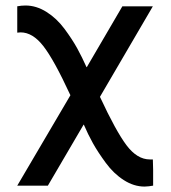

<svg xmlns="http://www.w3.org/2000/svg" viewBox="-20 -503 623 701"><path d="M43 174.8 236.8 -154.8V-155.8Q176.8 -285.6 137.9 -335.2Q99.1 -384.8 55.2 -384.8Q53.2 -384.8 49.1 -384.3Q44.9 -383.8 43 -383.8V-480Q58.1 -482.9 73.2 -482.9Q112.3 -482.9 149.7 -459.5Q187 -436 215.6 -397.5Q244.1 -358.9 262 -326.4Q279.8 -293.9 295.9 -257.8H296.9L426.8 -480H538.1L345.2 -149.9V-148.9Q403.3 -23.9 442.1 27.6Q481 79.1 526.9 79.1H538.1L539.1 117.2V174.8Q523.9 177.7 507.8 178.2Q468.8 178.2 431.9 154.5Q395 130.9 366.5 92Q337.9 53.2 319.3 20Q300.8 -13.2 286.1 -47.9H285.2L154.8 174.8Z"/></svg>

Font: CMU Bright
Style: SemiBold
Weight: 600
Version: Version 0.7.0